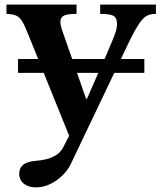

<svg xmlns="http://www.w3.org/2000/svg" viewBox="-20 -550 694 830"><path d="M516 -323 503 -295H604V-235H474L287 157Q266 201 223 230.5Q180 260 136 260Q103 260 83 244Q63 228 63 201Q63 176 80.5 162Q98 148 137 145Q226 138 252 89L279 37L169 -235H58V-295H145L102 -401Q87 -440 75.5 -458.5Q64 -477 49 -483Q34 -489 8 -490V-530H311V-490Q272 -490 256.5 -482.5Q241 -475 241 -455Q241 -448 243.5 -437Q246 -426 250 -415L292 -295H432L442 -318Q460 -360 469.5 -383.5Q479 -407 482.5 -421Q486 -435 486 -446Q486 -472 471.5 -481Q457 -490 413 -490V-530H654V-490Q635 -490 620.5 -484.5Q606 -479 592 -462Q578 -445 560 -412Q542 -379 516 -323ZM352 -123H356L405 -235H313Z"/></svg>

Font: Libre Baskerville
Style: Bold
Weight: 700
Designer: Pablo Impallari, Rodrigo Fuenzalida
Foundry: Pablo Impallari, Rodrigo Fuenzalida
Version: Version 1.051; ttfautohint (v1.8.4.7-5d5b)